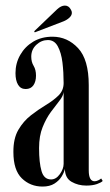

<svg xmlns="http://www.w3.org/2000/svg" viewBox="-20 -658 395 688"><path d="M132.5 10.5Q88.5 10.5 58.2 -19Q28 -48.5 28 -113Q27.5 -161.5 45.8 -192.8Q64 -224 90.8 -244.8Q117.5 -265.5 144.5 -281.8Q171.5 -298 189.8 -316Q208 -334 208 -360.5Q208 -398.5 203.8 -433.8Q199.5 -469 187.2 -491.8Q175 -514.5 151.5 -514.5Q128.5 -514.5 110.2 -497.5Q92 -480.5 92 -455Q92 -436 100.5 -422Q109 -408 109 -387Q109 -366 99.8 -352.5Q90.5 -339 72 -339Q54 -339 44.8 -354.2Q35.5 -369.5 35.5 -396Q35.5 -431.5 52.5 -461.2Q69.5 -491 99.2 -508.8Q129 -526.5 168 -526.5Q221.5 -526.5 259.8 -485.5Q298 -444.5 298 -353V-47.5Q298 -8.5 319 -8.5Q325 -8.5 332 -11.8Q339 -15 342.5 -18.5L348 -9.5Q343 -4 327.5 1.5Q312 7 289 7Q260 7 236.5 -6.5Q213 -20 212.5 -53Q210 -40.5 201 -25.8Q192 -11 175.2 -0.2Q158.5 10.5 132.5 10.5ZM163 -15Q181 -15 194.5 -34Q208 -53 208 -71V-328.5Q206.5 -314 193 -297Q179.5 -280 162.5 -257Q145.5 -234 132.8 -202.5Q120 -171 120 -127.5Q120 -75 128.8 -45Q137.5 -15 163 -15ZM104.5 -542 102.5 -546 184.5 -624.5Q199 -638 212.5 -638Q226.5 -638 234 -623.5Q237.5 -618 237.5 -612Q237.5 -603 228.8 -594.8Q220 -586.5 207.5 -581.5Z"/></svg>

Font: Imbue 100pt Medium
Style: Regular
Weight: 500
Designer: Tyler Finck
Foundry: Etcetera Type Company
Version: Version 1.102; ttfautohint (v1.8.3)